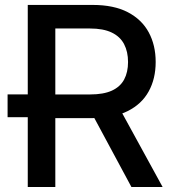

<svg xmlns="http://www.w3.org/2000/svg" viewBox="-20 -747 697 767"><path d="M154.1 -278.8H10.3V-370H154.1ZM90.9 0V-727.3H350.1Q434.7 -727.3 490.6 -698.2Q546.5 -669 574.2 -617.7Q601.9 -566.4 601.9 -499.3Q601.9 -432.5 574 -381.9Q546.2 -331.3 490.2 -303.3Q434.3 -275.2 350.1 -275.2H153.4V-369.7H339.8Q393.5 -369.7 426.8 -384.9Q460.2 -400.2 475.9 -429.3Q491.5 -458.5 491.5 -499.3Q491.5 -540.5 475.7 -570.7Q459.9 -600.9 426.3 -617Q392.8 -633.2 338.8 -633.2H201V0ZM449.9 -328.1 629.6 0H505L328.5 -328.1Z"/></svg>

Font: InterMG Medium
Style: Regular
Weight: 500
Designer: Rasmus Andersson
Foundry: rsms
Version: Version 3.019;December 26, 2023;FontCreator 15.0.0.2955 64-b